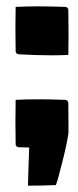

<svg xmlns="http://www.w3.org/2000/svg" viewBox="-20 -466 245 605"><path d="M28.6 -377.2Q28.6 -409.2 29.3 -444.3Q64.9 -446 101.6 -446Q133.8 -446 185.5 -444.3Q189.5 -444.3 192.4 -441.4Q195.3 -438.5 195.3 -434.6Q196 -395 196 -359.6Q196 -328.1 195.3 -293Q173.3 -291.7 142.3 -291.7Q97.4 -291.7 39.1 -294.9Q34.9 -295.2 32.1 -298Q29.3 -300.8 29.3 -304.7Q28.6 -343 28.6 -377.2ZM28.6 -84.2Q28.6 -116.2 29.3 -151.4Q64.9 -153.1 101.6 -153.1Q133.8 -153.1 185.5 -151.4Q189.5 -151.4 192.4 -148.4Q195.3 -145.5 195.3 -141.6Q195.3 -124.8 195.6 -93.9Q195.8 -63 195.8 -47.9Q192.1 -18.6 177.4 40.6Q162.6 99.9 156.2 117.2Q115 119.1 68.1 119.1Q68.1 113.8 69.7 64Q71.3 14.2 72 -1.2Q52.7 -1.2 39.1 -2Q34.9 -2.2 32.1 -5Q29.3 -7.8 29.3 -11.7Q28.6 -50 28.6 -84.2Z"/></svg>

Font: Digitalt
Style: Medium
Weight: 500
Designer: gluk
Foundry: gluk
Version: Version 0.60